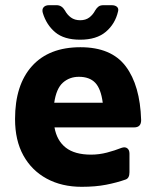

<svg xmlns="http://www.w3.org/2000/svg" viewBox="-20 -705 602 740"><path d="M295 15Q218 15 160 -16.5Q102 -48 70 -106Q38 -164 38 -246Q38 -378 103.5 -450.5Q169 -523 290 -523Q409 -523 464.5 -449.5Q520 -376 524 -242Q524 -214 497 -214H190Q199 -163 233.5 -136Q268 -109 331 -109Q362 -109 392.5 -117Q423 -125 448 -135Q462 -140 470.5 -133.5Q479 -127 479 -113V-41Q479 -18 464 -13Q430 -1 389 7Q348 15 295 15ZM284 -409Q248 -409 222.5 -386.5Q197 -364 189 -309H376Q369 -363 347 -386Q325 -409 284 -409ZM289 -552Q227 -552 193 -580.5Q159 -609 145 -655Q141 -669 148 -677Q155 -685 169 -685H198Q218 -685 230 -665Q239 -648 253.5 -637.5Q268 -627 289 -627Q310 -627 324 -637.5Q338 -648 347 -665Q353 -675 360 -680Q367 -685 379 -685H410Q424 -685 431 -678.5Q438 -672 435 -661Q424 -613 388 -582.5Q352 -552 289 -552Z"/></svg>

Font: Pitagon Sans
Style: Bold
Weight: 700
Designer: Travis Tran
Foundry: Pitagon
Version: Version 1.001; ttfautohint (v1.8.4.7-5d5b);gftools[0.9.26]